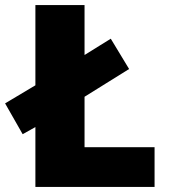

<svg xmlns="http://www.w3.org/2000/svg" viewBox="-35 -734 664 754"><path d="M104 0H572V-156H297V-354L472 -463L400 -582L297 -518V-714H104V-399L-15 -328L54 -207L104 -235Z"/></svg>

Font: Noto Sans Sinhala UI Black
Style: Regular
Weight: 900
Designer: Jelle Bosma - Monotype Design Team
Foundry: Monotype Imaging Inc.
Version: Version 2.006